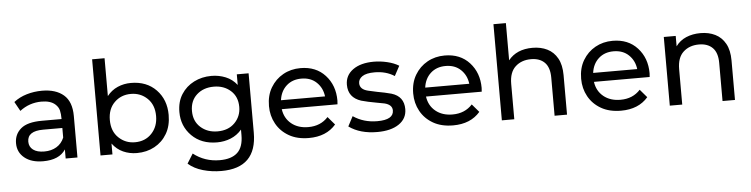

<svg xmlns="http://www.w3.org/2000/svg" viewBox="-52 -1009 5776 1476"><g transform="rotate(-5 2836.0 -271.0)"><path d="M246 6Q156 6 103 -37Q50 -80 50 -150Q50 -219 100.5 -262Q151 -305 263 -305H415Q415 -345 408.5 -371.5Q402 -398 379 -419Q343 -452 273 -452Q179 -452 105 -395L65 -467Q108 -501 165 -518Q222 -535 284 -535Q390 -535 450.5 -483Q511 -431 511 -320V0H420V-70Q371 6 246 6ZM262 -68Q316 -68 356 -92Q396 -116 415 -162V-236H267Q145 -236 145 -154Q145 -114 175.5 -91Q206 -68 262 -68Z M970 6Q913 6 864 -16Q815 -38 781 -84V0H689V-742H785V-450Q819 -493 867 -514Q915 -535 970 -535Q1091 -535 1164.5 -459Q1238 -383 1238 -265Q1238 -181 1202.5 -120.5Q1167 -60 1106.5 -27Q1046 6 970 6ZM962 -78Q1042 -78 1091.5 -131Q1141 -184 1141 -265Q1141 -351 1089 -401Q1037 -451 962 -451Q886 -451 835 -400.5Q784 -350 784 -265Q784 -178 836.5 -128Q889 -78 962 -78Z M1605 200Q1531 200 1463 180.5Q1395 161 1350 121L1396 47Q1484 116 1600 116Q1690 116 1736 73.5Q1782 31 1782 -62V-104Q1746 -62 1696.5 -42Q1647 -22 1591 -22Q1470 -22 1396 -96Q1322 -170 1322 -279Q1322 -359 1358.5 -416Q1395 -473 1456 -504Q1517 -535 1591 -535Q1649 -535 1700.5 -514Q1752 -493 1787 -448V-530H1878V-72Q1878 200 1605 200ZM1602 -106Q1685 -106 1734.5 -156Q1784 -206 1784 -279Q1784 -358 1732 -404.5Q1680 -451 1602 -451Q1522 -451 1470.5 -404.5Q1419 -358 1419 -279Q1419 -200 1471.5 -153Q1524 -106 1602 -106Z M2297 6Q2207 6 2143.5 -30.5Q2080 -67 2046 -128.5Q2012 -190 2012 -265Q2012 -347 2048 -407.5Q2084 -468 2144 -501.5Q2204 -535 2278 -535Q2398 -535 2469 -457Q2540 -379 2540 -262L2538 -233H2108Q2118 -162 2169.5 -120Q2221 -78 2300 -78Q2395 -78 2453 -142L2506 -80Q2432 6 2297 6ZM2448 -302Q2440 -368 2395 -411Q2350 -454 2278 -454Q2208 -454 2162.5 -412.5Q2117 -371 2108 -302Z M2825 6Q2692 6 2606 -56L2646 -132Q2727 -77 2832 -77Q2958 -77 2958 -149Q2958 -193 2899 -208L2835 -220Q2772 -231 2722 -245Q2623 -277 2623 -376Q2623 -449 2683 -492Q2743 -535 2844 -535Q2895 -535 2947.5 -522.5Q3000 -510 3037 -487L2996 -411Q2931 -453 2843 -453Q2779 -453 2748.5 -432.5Q2718 -412 2718 -380Q2718 -332 2781 -317Q2808 -310 2849 -302Q2911 -291 2959 -278Q3054 -249 3054 -151Q3054 -78 2992.5 -36Q2931 6 2825 6Z M3410 6Q3320 6 3256.5 -30.5Q3193 -67 3159 -128.5Q3125 -190 3125 -265Q3125 -347 3161 -407.5Q3197 -468 3257 -501.5Q3317 -535 3391 -535Q3511 -535 3582 -457Q3653 -379 3653 -262L3651 -233H3221Q3231 -162 3282.5 -120Q3334 -78 3413 -78Q3508 -78 3566 -142L3619 -80Q3545 6 3410 6ZM3561 -302Q3553 -368 3508 -411Q3463 -454 3391 -454Q3321 -454 3275.5 -412.5Q3230 -371 3221 -302Z M4289 0H4193V-294Q4193 -373 4155 -411Q4117 -449 4050 -449Q3976 -449 3929 -405.5Q3882 -362 3882 -273V0H3786V-742H3882V-455Q3946 -535 4069 -535Q4133 -535 4182.5 -510.5Q4232 -486 4260.5 -435Q4289 -384 4289 -305Z M4706 6Q4616 6 4552.5 -30.5Q4489 -67 4455 -128.5Q4421 -190 4421 -265Q4421 -347 4457 -407.5Q4493 -468 4553 -501.5Q4613 -535 4687 -535Q4807 -535 4878 -457Q4949 -379 4949 -262L4947 -233H4517Q4527 -162 4578.5 -120Q4630 -78 4709 -78Q4804 -78 4862 -142L4915 -80Q4841 6 4706 6ZM4857 -302Q4849 -368 4804 -411Q4759 -454 4687 -454Q4617 -454 4571.5 -412.5Q4526 -371 4517 -302Z M5585 0H5489V-294Q5489 -373 5451 -411Q5413 -449 5346 -449Q5272 -449 5225 -405.5Q5178 -362 5178 -273V0H5082V-530H5174V-450Q5205 -493 5254.5 -514Q5304 -535 5365 -535Q5429 -535 5478.5 -510.5Q5528 -486 5556.5 -435Q5585 -384 5585 -305Z"/></g></svg>

Font: Argentum Novus
Style: Regular
Weight: 400
Designer: Julieta Ulanovsky
Foundry: Julieta Ulanovsky
Version: Version 7.20;July 27, 2021;FontCreator 13.0.0.2683 64-bit